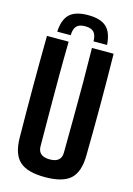

<svg xmlns="http://www.w3.org/2000/svg" viewBox="-144 -1054 786 1134"><g transform="rotate(15 249.0 -487.0)"><path d="M249.5 -981.5Q326 -981.5 361.8 -948.2Q397.5 -915 402 -840H319.5Q319 -878.5 302.8 -896Q286.5 -913.5 249.5 -913.5Q212.5 -913.5 196.5 -895.8Q180.5 -878 180 -840H97.5Q101.5 -915 137.2 -948.2Q173 -981.5 249.5 -981.5ZM249.5 9Q141.5 9 94.2 -33.8Q47 -76.5 45.5 -175.5Q43.5 -331 43.5 -488Q43.5 -645 45.5 -800H178Q176 -696.5 175.8 -588.5Q175.5 -480.5 176.2 -372.2Q177 -264 177.5 -160.5Q177.5 -130.5 195.5 -115Q213.5 -99.5 249.5 -99.5Q285.5 -99.5 303 -115Q320.5 -130.5 320.5 -160.5Q321.5 -264 322.2 -372.2Q323 -480.5 322.8 -588.5Q322.5 -696.5 320.5 -800H453Q455.5 -645 455.5 -488Q455.5 -331 453 -175.5Q451.5 -76.5 404.5 -33.8Q357.5 9 249.5 9Z"/></g></svg>

Font: Big Shoulders Text Thin ExtraBold
Style: Regular
Weight: 800
Version: Version 2.002